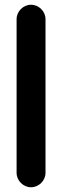

<svg xmlns="http://www.w3.org/2000/svg" viewBox="-20 -730 262 810"><path d="M172 -1V-649C172 -682 144 -710 111 -710C78 -710 50 -682 50 -649V-1C50 32 78 60 111 60C144 60 172 32 172 -1Z"/></svg>

Font: Electronic
Style: Ti
Weight: 900
Version: Version 1.011